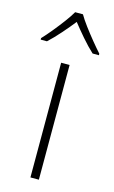

<svg xmlns="http://www.w3.org/2000/svg" viewBox="-145 -810 507 857"><g transform="rotate(15 108.5 -382.0)"><path d="M128 0H89V-530H128ZM127 -764Q139 -743 159.5 -715.5Q180 -688 202.5 -660.5Q225 -633 243 -613V-606H214Q187 -631 159 -663.5Q131 -696 109 -724Q87 -696 58.5 -663.5Q30 -631 3 -606H-26V-613Q-7 -633 15.5 -660.5Q38 -688 58.5 -715.5Q79 -743 91 -764Z"/></g></svg>

Font: Noto Sans Khmer UI ExtraLight
Style: Regular
Weight: 200
Designer: Danh Hong and the Monotype Design Team
Foundry: Monotype Imaging Inc.
Version: Version 2.002; ttfautohint (v1.8.4.7-5d5b)